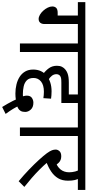

<svg xmlns="http://www.w3.org/2000/svg" viewBox="477 -1140 831 1826"><g transform="rotate(90 893.0 -226.5)"><path d="M208 -551V-234Q208 -208 195.5 -193Q183 -178 160 -178Q141 -178 120 -190Q99 -202 81 -222Q63 -242 52 -264.5Q41 -287 41 -308Q41 -331 54.5 -345Q68 -359 102 -359H127V-551H0V-622H578V-551H474V0H393V-551Z M683 -221Q651 -244 628 -276Q605 -308 605 -352Q605 -380 615 -400Q625 -420 642 -433Q657 -445 675 -452Q693 -459 715 -462Q737 -465 765 -465H878V-551H563V-622H1117V-551H959V-394H766Q735 -394 722 -391Q709 -388 700 -381Q693 -375 689 -366.5Q685 -358 685 -347Q685 -323 700 -304Q715 -285 738 -271ZM997 169Q981 143 965.5 116Q950 89 938 64.5Q926 40 919 23L906 -12Q898 -16 893.5 -35Q889 -54 889 -64Q889 -99 910 -113.5Q931 -128 956 -128Q999 -128 1021.5 -103.5Q1044 -79 1044 -50Q1044 -23 1034 -6.5Q1024 10 1007 18.5Q990 27 969 32L962 26Q949 36 923 39.5Q897 43 869 43Q824 43 783 33Q742 23 710 2.5Q678 -18 659.5 -50Q641 -82 641 -126Q641 -167 656 -199.5Q671 -232 699 -254.5Q727 -277 765 -289Q803 -301 848 -301Q865 -301 886 -299.5Q907 -298 918 -296L913 -223Q901 -225 884 -226.5Q867 -228 852 -228Q788 -228 754.5 -200.5Q721 -173 721 -130Q721 -87 744 -65Q767 -43 802.5 -35.5Q838 -28 873 -28Q880 -28 890.5 -28.5Q901 -29 918 -32L984 6Q998 37 1015.5 66Q1033 95 1063 136Z M1273 -551V0H1192V-551H1103V-622H1376V-551Z M1646 -551 1674 -566Q1685 -550 1691.5 -523Q1698 -496 1698 -458Q1698 -402 1675 -363.5Q1652 -325 1612 -298Q1572 -271 1521 -251L1525 -259Q1555 -224 1592.5 -186.5Q1630 -149 1672 -112.5Q1714 -76 1757 -42L1703 12Q1644 -37 1592 -87Q1540 -137 1500 -181Q1460 -225 1437 -256Q1415 -287 1408.5 -305Q1402 -323 1402 -340Q1402 -359 1417 -376Q1432 -393 1466 -393Q1504 -393 1528 -368Q1552 -343 1571 -300L1509 -335Q1566 -354 1592 -387.5Q1618 -421 1618 -468Q1618 -497 1610.5 -525.5Q1603 -554 1592 -565L1637 -551H1362V-622H1786V-551Z"/></g></svg>

Font: Noto Sans Devanagari
Style: Regular
Weight: 400
Designer: Jelle Bosma - Monotype Design Team
Foundry: Monotype Imaging Inc.
Version: Version 2.003